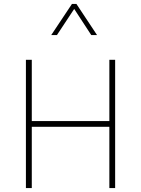

<svg xmlns="http://www.w3.org/2000/svg" viewBox="-20 -953 714 973"><path d="M471.7 -775.4 367.2 -933.1H344.7L239.7 -775.4H268.6L356 -907.7L442.4 -775.4ZM534.2 -649.9V-339.4H141.1V-649.9H111.3V0H141.1V-310.5H534.2V0H563.5V-649.9Z"/></svg>

Font: Estedad VF
Style: Regular
Weight: 100
Designer: Amin Abedi
Version: Version 7.3